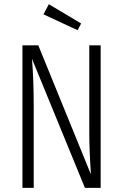

<svg xmlns="http://www.w3.org/2000/svg" viewBox="-20 -903 591 923"><path d="M214.8 -882.8 370.1 -790 353 -757.8 189 -834ZM463.9 -685.1V0H388.2L133.8 -620.1Q142.1 -520.5 142.1 -387.2V0H87.9V-685.1H164.1L417 -64.9Q409.2 -184.1 409.2 -266.1V-685.1Z"/></svg>

Font: Fira Sans Compressed Light
Style: Regular
Weight: 300
Width: 1
Designer: Carrois Corporate & Edenspiekermann AG
Foundry: Carrois Corporate GbR & Edenspiekermann AG
Version: Version 4.203;PS 004.203;hotconv 1.0.88;makeotf.lib2.5.64775